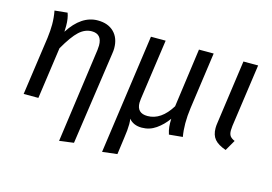

<svg xmlns="http://www.w3.org/2000/svg" viewBox="-98 -735 1622 1147"><g transform="rotate(15 713.0 -161.5)"><path d="M421 -368Q423 -388 423 -396Q423 -467 360 -467Q318 -467 282 -434Q246 -401 199 -319L154 0H63L114 -360Q120 -408 120 -444Q120 -487 112 -529L191 -537Q203 -505 203 -458Q203 -435 202 -422Q277 -539 378 -539Q442 -539 478.5 -502.5Q515 -466 515 -403Q515 -388 512 -370L429 204L340 216Z M1041 -81Q1041 -38 1048 2L964 10Q956 -15 954 -35.5Q952 -56 953 -85Q923 -43 883.5 -15.5Q844 12 796 12Q744 12 716 -22Q719 -9 719 11Q719 47 711 99L697 202L605 213L709 -527H800L747 -153Q745 -135 745 -129Q745 -64 811 -64Q895 -64 956 -163L1006 -527H1097L1048 -177Q1041 -127 1041 -81Z M1317 -138Q1315 -116 1315 -110Q1315 -88 1323.5 -76Q1332 -64 1353 -55L1315 11Q1266 -6 1244.5 -31.5Q1223 -57 1223 -100Q1223 -116 1226 -134L1281 -527H1372Z"/></g></svg>

Font: FiraGO
Style: Italic
Weight: 400
Italic angle: -8°
Designer: bBox Type GmbH
Foundry: bBox Type GmbH
Version: Version 1.001